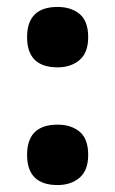

<svg xmlns="http://www.w3.org/2000/svg" viewBox="-20 -524 332 553"><path d="M58 -417Q58 -504 146 -504Q185 -504 209.5 -483.5Q234 -463 234 -417Q234 -372 209 -351Q184 -330 146 -330Q58 -330 58 -417ZM58 -78Q58 -165 146 -165Q185 -165 209.5 -144.5Q234 -124 234 -78Q234 -33 209 -12Q184 9 146 9Q58 9 58 -78Z"/></svg>

Font: Noto Serif Armenian Black Narrow
Style: Regular
Weight: 900
Width: 4
Designer: Monotype Design team
Foundry: Monotype Imaging Inc.
Version: Version 1.000